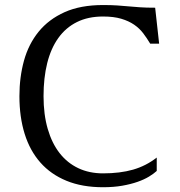

<svg xmlns="http://www.w3.org/2000/svg" viewBox="-20 -747 728 777"><path d="M397 -45.4Q465.8 -45.4 518.6 -60.5Q571.3 -75.7 614.3 -109.4V-55.2Q602.1 -43.9 582.8 -32.2Q563.5 -20.5 536.4 -11Q509.3 -1.5 474.6 4.6Q439.9 10.7 397 10.7Q312.5 10.7 249 -15.4Q185.5 -41.5 143.3 -89.4Q101.1 -137.2 79.8 -205.3Q58.6 -273.4 58.6 -357.9Q58.6 -434.6 77.1 -501.7Q95.7 -568.8 136.5 -618.9Q177.2 -668.9 241.5 -697.8Q305.7 -726.6 397 -726.6Q431.6 -726.6 455.3 -724.9Q479 -723.1 501 -721.2Q522.9 -719.2 547.4 -717.5Q571.8 -715.8 607.9 -715.8L624 -570.3H587.9Q574.7 -592.3 559.6 -612.3Q544.4 -632.3 522.7 -647.2Q501 -662.1 470.7 -671.1Q440.4 -680.2 397 -680.2Q336.4 -680.2 291.3 -657.7Q246.1 -635.3 216.1 -593.3Q186 -551.3 171.1 -491.7Q156.2 -432.1 156.2 -357.9Q156.2 -283.7 173.1 -225.6Q189.9 -167.5 221.2 -127.4Q252.4 -87.4 296.9 -66.4Q341.3 -45.4 397 -45.4Z"/></svg>

Font: Arian Grqi
Style: Regular
Weight: 400
Designer: Ruben Hakobyan (Tarumian)
Foundry: Ruben Hakobyan (Tarumian)
Version: Version 1.003